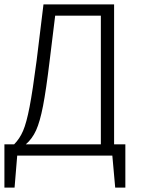

<svg xmlns="http://www.w3.org/2000/svg" viewBox="-27 -705 648 870"><path d="M541 -51V145H495L482 0H51L39 145H-7V-51H37Q62 -76 77.5 -112Q93 -148 107 -220.5Q121 -293 139 -431L170 -685H490V-51ZM430 -634H223L198 -430Q182 -297 168 -225Q154 -153 136.5 -114.5Q119 -76 90 -51H430Z"/></svg>

Font: Fira Sans Light
Style: Regular
Weight: 300
Designer: bBox Type GmbH & Carrois Corporate GbR & Edenspiekermann AG
Foundry: bBox Type GmbH & Carrois Corporate GbR & Edenspiekermann AG
Version: Version 4.301